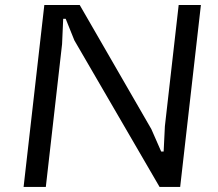

<svg xmlns="http://www.w3.org/2000/svg" viewBox="-20 -735 859 755"><path d="M72.8 0 154.3 -715.3H293.5L575.2 -227.1L613.8 -139.2H623.5L628.4 -238.8L682.6 -715.3H770L688.5 0H607.4L272.5 -576.2L238.3 -661.1H228.5L224.1 -561.5L160.2 0Z"/></svg>

Font: Proza Libre
Style: Italic
Weight: 400
Designer: Jasper de Waard
Foundry: Jasper de Waard
Version: Version 1.000; ttfautohint (v1.4.1.8-43bc)